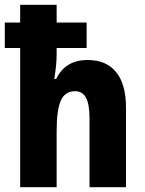

<svg xmlns="http://www.w3.org/2000/svg" viewBox="-22 -780 603 800"><path d="M62 0V-580H-2V-686H62V-760H214V-686H339V-580H214V-556Q214 -508 204 -451H212Q250 -530 343 -530Q421 -530 462 -479.5Q503 -429 503 -331V0H351V-287Q351 -345 336.5 -372.5Q322 -400 291 -400Q249 -400 231.5 -361Q214 -322 214 -233V0Z"/></svg>

Font: Noto Sans Condensed ExtraBold
Style: Regular
Weight: 800
Width: 3
Designer: Monotype Design Team
Foundry: Monotype Imaging Inc.
Version: Version 2.013; ttfautohint (v1.8.4.7-5d5b)